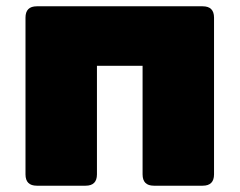

<svg xmlns="http://www.w3.org/2000/svg" viewBox="-20 -590 761 610"><path d="M624 0H469Q433 0 433 -36V-381H288V-36Q288 0 252 0H97Q61 0 61 -36V-534Q61 -570 97 -570H624Q660 -570 660 -534V-36Q660 0 624 0Z"/></svg>

Font: Bungee Tint
Style: Regular
Weight: 400
Designer: David Jonathan Ross
Foundry: David Jonathan Ross
Version: Version 2.001